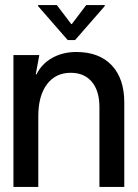

<svg xmlns="http://www.w3.org/2000/svg" viewBox="-20 -737 544 757"><path d="M33 0V-520H135L121 -444H124Q144 -485 185.5 -508.5Q227 -532 281 -532Q371 -532 420.5 -479.5Q470 -427 470 -333V0H372V-315Q372 -379 342 -414.5Q312 -450 259 -450Q199 -450 165 -404.5Q131 -359 131 -279V0ZM393 -713 276 -579H247L130 -713V-717H204L261 -642H263L320 -717H393Z"/></svg>

Font: Non Bureau
Style: Regular
Weight: 400
Designer: Jona Saucedo
Foundry: Non Foundry
Version: Version 1.000; ttfautohint (v1.8.4)